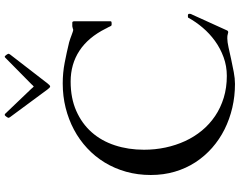

<svg xmlns="http://www.w3.org/2000/svg" viewBox="-120 -872 1005 805"><g transform="rotate(-90 382.5 -469.5)"><path d="M51.3 -339.8Q51.3 -394.5 64.9 -443.1Q78.6 -491.7 103.5 -532.7Q128.4 -573.7 163.6 -606.4Q198.7 -639.2 241.5 -661.9Q284.2 -684.6 333 -696.8Q381.8 -709 435.1 -709Q480 -709 521.7 -700.9Q563.5 -692.9 607.9 -682.1Q615.2 -680.2 623.3 -677.2Q631.3 -674.3 638.4 -671.6Q645.5 -668.9 651.4 -667Q657.2 -665 660.2 -665Q661.1 -665 666.7 -667Q672.4 -668.9 674.8 -668.9H689.9Q695.8 -668.9 695.8 -660.6V-508.8Q695.8 -505.9 693.6 -504.9Q691.4 -503.9 684.1 -503.9Q682.6 -503.9 680.2 -504.2Q677.7 -504.4 676.3 -506.8Q675.3 -508.3 673.8 -511.5Q672.4 -514.6 670.7 -518.1Q668.9 -521.5 667.2 -524.4Q665.5 -527.3 665 -528.8Q628.4 -602.1 572.3 -638.9Q516.1 -675.8 442.9 -675.8Q373.5 -675.8 320.3 -652.3Q267.1 -628.9 230.7 -587.9Q194.3 -546.9 175.8 -490.5Q157.2 -434.1 157.2 -368.2Q157.2 -321.8 166.5 -278.1Q175.8 -234.4 193.6 -195.8Q211.4 -157.2 237.8 -125.2Q264.2 -93.3 298.6 -70.1Q333 -46.9 375.2 -33.9Q417.5 -21 466.8 -21Q508.3 -21 545.4 -34.7Q582.5 -48.3 613.5 -70.8Q644.5 -93.3 668.9 -122.1Q693.4 -150.9 710 -181.2Q710.9 -183.6 712.2 -183.8Q713.4 -184.1 715.8 -184.1H722.2Q723.6 -184.1 725.3 -182.9Q727.1 -181.6 727.1 -177.7Q727.1 -176.3 726.8 -173.8Q726.6 -171.4 724.1 -167L656.7 -18.6Q655.8 -17.1 653.8 -16.1Q651.9 -15.1 650.4 -15.1Q639.2 -18.1 634.5 -18.6Q629.9 -19 624.5 -19Q609.9 -19 586.7 -13.9Q563.5 -8.8 536.9 -2.9Q510.3 2.9 482.9 8.1Q455.6 13.2 433.1 13.2Q381.8 13.2 333.5 2Q285.2 -9.3 242.7 -30.5Q200.2 -51.8 165 -82.8Q129.9 -113.8 104.5 -152.8Q79.1 -191.9 65.2 -239Q51.3 -286.1 51.3 -339.8ZM543.5 -950.2Q545.4 -952.1 547.4 -952.1Q548.8 -952.1 550.8 -950.2Q552.7 -948.2 554.7 -945.6Q556.6 -942.9 558.1 -940.4Q559.6 -938 559.6 -936.5Q559.6 -934.1 556.2 -929.2L435.1 -772.5Q432.1 -768.6 428.5 -765.1Q424.8 -761.7 422.4 -761.7Q419.9 -761.7 416.3 -765.4Q412.6 -769 410.2 -772.5L294.4 -929.2Q291 -934.1 291 -936.5Q291 -938 292.5 -940.4Q293.9 -942.9 295.9 -945.6Q297.9 -948.2 299.8 -950.2Q301.8 -952.1 303.2 -952.1Q304.2 -952.1 305.7 -951.7Q307.1 -951.2 308.1 -950.2L412.6 -840.8Q414.1 -839.4 417.7 -835Q421.4 -830.6 422.4 -830.6Q423.3 -830.6 427.2 -835Q431.2 -839.4 432.6 -840.8Z"/></g></svg>

Font: Kurinto Book Core
Style: Regular
Weight: 400
Designer: Kurinto was developed by Clint Goss from a range of fonts that are compatible with the SIL Open Font License Version 1.1
Foundry: Clinton F. Goss
Version: Version 2.196; July 25, 2020